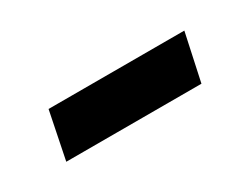

<svg xmlns="http://www.w3.org/2000/svg" viewBox="-26 -392 363 278"><g transform="rotate(-30 155.0 -252.5)"><path d="M34 -213 50 -292H277L260 -213Z"/></g></svg>

Font: Source Sans 3 ExtraLight SemiBold
Style: Italic
Weight: 600
Italic angle: -11°
Version: Version 3.052;hotconv 1.1.0;makeotfexe 2.6.0